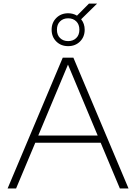

<svg xmlns="http://www.w3.org/2000/svg" viewBox="-20 -1066 770 1086"><path d="M23 0 335 -740H395L707 0H658L549.5 -258.5H179.5L71 0ZM196.5 -299.5H532.5L364.5 -700.5ZM365.5 -805Q325 -805 298.5 -831.2Q272 -857.5 272 -898Q272 -938 298.5 -964.5Q325 -991 365.5 -991Q393 -991 415.5 -977.5L483 -1045.5H529L439 -957Q459 -932 459 -898Q459 -857.5 432.5 -831.2Q406 -805 365.5 -805ZM365.5 -833.5Q393.5 -833.5 411.2 -850.8Q429 -868 429 -898Q429 -928 411.2 -945.2Q393.5 -962.5 365.5 -962.5Q337.5 -962.5 319.8 -945.2Q302 -928 302 -898Q302 -868 319.8 -850.8Q337.5 -833.5 365.5 -833.5Z"/></svg>

Font: Encode Sans Expanded ExtraLight
Style: Regular
Weight: 200
Width: 7
Designer: Multiple Designers
Foundry: Impallari Type
Version: Version 3.000; ttfautohint (v1.8.3) -l 8 -r 50 -G 200 -x 14 